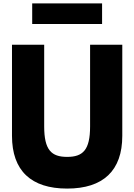

<svg xmlns="http://www.w3.org/2000/svg" viewBox="-20 -1086 784 1121"><path d="M168 -1066V-946H576V-1066ZM506 -825H694V-293C694 -89 582 15 372 15C162 15 50 -89 50 -293V-825H238V-348C238 -210 280 -170 372 -170C464 -170 506 -210 506 -348Z"/></svg>

Font: Hussar Techniczny
Style: Bold 
Weight: 700
Foundry: Cannot Into Space Fonts
Version: Version 0.77